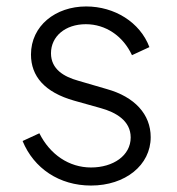

<svg xmlns="http://www.w3.org/2000/svg" viewBox="-20 -563 548 595"><path d="M262 12C368 12 447 -51 447 -138C447 -209 397 -263 311 -287L222 -313C179 -325 138 -348 138 -398C138 -450 182 -488 246 -488C307 -488 361 -452 389 -392L443 -417C414 -494 335 -543 247 -543C152 -543 76 -483 76 -394C76 -327 118 -277 210 -251L292 -228C339 -215 385 -189 385 -137C385 -81 331 -44 262 -44C194 -44 135 -84 102 -150L50 -126C85 -41 164 12 262 12Z"/></svg>

Font: Mluvka Light
Style: Regular
Weight: 300
Designer: Modified by Jiří Krblich, Original typeface by Gumpita Rahayu
Foundry: Gumpita Rahayu & Jiří Krblich
Version: Version 2.000;Glyphs 3.1.1 (3134)